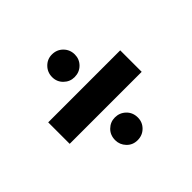

<svg xmlns="http://www.w3.org/2000/svg" viewBox="-124 -719 774 774"><g transform="rotate(-45 263.0 -331.5)"><path d="M256 -446.5Q230 -446.5 211 -465Q192 -483.5 192 -510.5Q192 -538 210.8 -557Q229.5 -576 256 -576Q284 -576 302.8 -557Q321.5 -538 321.5 -510.5Q321.5 -484 302.8 -465.2Q284 -446.5 256 -446.5ZM462.5 -270.5H52V-393H462.5ZM256 -87Q228.5 -87 210.2 -106.2Q192 -125.5 192 -151Q192 -180 211 -198.5Q230 -217 256 -217Q283 -217 302.2 -198.5Q321.5 -180 321.5 -151Q321.5 -124.5 302.8 -105.8Q284 -87 256 -87Z"/></g></svg>

Font: Lucymar Sans
Style: Bold
Weight: 700
Foundry: The League of Moveable Type (original font) / Main changes by Cristiano Sobral with portions from Mirco Monsees
Version: Version 2.001;August 30, 2020;FontCreator 13.0.0.2681 64-bit